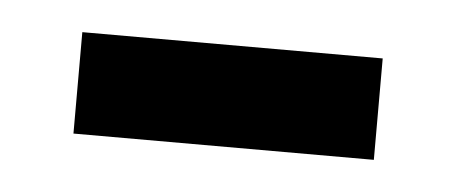

<svg xmlns="http://www.w3.org/2000/svg" viewBox="-25 -343 353 149"><g transform="rotate(5 152.0 -268.5)"><path d="M35 -229V-308H269V-229Z"/></g></svg>

Font: Noto Sans Hebrew SemiCondensed
Style: Regular
Weight: 400
Width: 4
Designer: Monotype Design Team
Foundry: Monotype Imaging Inc.
Version: Version 2.003